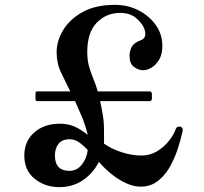

<svg xmlns="http://www.w3.org/2000/svg" viewBox="-20 -758 840 790"><path d="M224 12Q165 12 122.5 -22.5Q80 -57 80 -118Q80 -177 121 -213Q162 -249 226 -249Q259 -249 285 -238Q311 -227 341 -203Q331 -244 317 -277.5Q303 -311 289 -342H133Q126 -342 126 -351V-373Q126 -382 133 -382H269Q250 -421 231.5 -459Q213 -497 213 -543Q213 -589 239.5 -633.5Q266 -678 319 -708Q372 -738 453 -738Q506 -738 550 -715.5Q594 -693 621 -655Q648 -617 648 -569Q648 -534 634.5 -512Q621 -490 603 -479.5Q585 -469 569 -469Q550 -469 531.5 -482.5Q513 -496 513 -528Q513 -550 523 -566.5Q533 -583 556 -591Q573 -597 576.5 -608.5Q580 -620 575 -636Q568 -659 542 -682Q516 -705 475 -705Q417 -705 378 -664.5Q339 -624 339 -544Q339 -512 346 -486Q353 -460 363.5 -435.5Q374 -411 382 -382H597Q599 -382 602 -379.5Q605 -377 605 -373V-351Q605 -347 602 -344.5Q599 -342 597 -342H392Q398 -315 403 -285.5Q408 -256 408 -223V-167Q437 -146 479.5 -132Q522 -118 562 -118Q598 -118 627 -136Q656 -154 676 -179.5Q696 -205 703 -227Q706 -234 712 -236Q718 -238 721 -237Q735 -234 731 -217Q724 -184 711 -144.5Q698 -105 678 -70Q658 -35 628.5 -12.5Q599 10 558 10Q529 10 497 -5Q465 -20 436.5 -43.5Q408 -67 387 -92Q363 -45 321 -16.5Q279 12 224 12ZM266 -55Q296 -55 316.5 -80.5Q337 -106 341 -141Q323 -160 305 -172.5Q287 -185 267 -185Q236 -185 221 -166.5Q206 -148 206 -118Q206 -55 266 -55Z"/></svg>

Font: Zen Antique Soft
Style: Regular
Weight: 400
Designer: Yoshimichi Ohira
Foundry: Positype
Version: Version 1.001